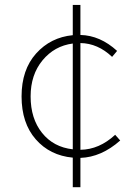

<svg xmlns="http://www.w3.org/2000/svg" viewBox="-20 -738 561 787"><path d="M278.3 -126V-559.6Q203.1 -549.8 154.3 -490.7Q105.5 -431.6 105.5 -342.8Q105.5 -252 152.3 -193.4Q199.2 -134.8 278.3 -126ZM452.1 -185.5 472.7 -162.1Q395.5 -93.8 309.6 -90.8V29.3H278.3V-91.8Q184.6 -100.6 126.5 -167Q68.4 -233.4 68.4 -342.8Q68.4 -452.1 127.9 -518.6Q187.5 -585 278.3 -593.8V-717.8H309.6V-594.7Q390.6 -592.8 460 -529.3L439.5 -504.9Q380.9 -560.5 309.6 -561.5V-124Q386.7 -125 452.1 -185.5Z"/></svg>

Font: Gen Shin Gothic ExtraLight
Style: Regular
Weight: 100
Designer: [Source Han Sans]
Ryoko NISHIZUKA  (kana & ideographs); Paul D. Hunt (Latin, Greek & Cyrillic); Wenlong ZHANG  (bopomofo
Version: Version 1.002.20150607